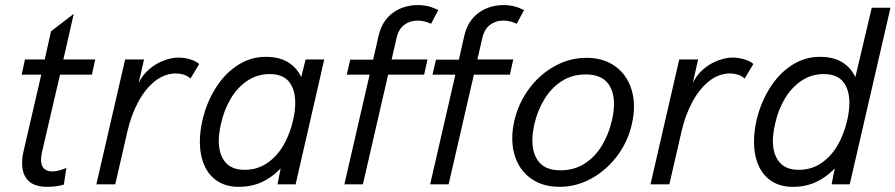

<svg xmlns="http://www.w3.org/2000/svg" viewBox="-20 -720 3498 750"><path d="M66.4 -82Q66.4 -106.9 72.8 -132.8L141.1 -428.2H64.5L77.6 -487.8H154.8L179.2 -597.7L268.1 -666L227.5 -487.8H352.1L338.9 -428.2H214.4L144 -125.5Q140.1 -107.4 140.1 -96.2Q140.1 -72.8 151.9 -61.5Q163.6 -50.3 184.1 -50.3Q207.5 -50.3 239.3 -64L229.5 1Q220.2 4.4 202.1 7.1Q184.1 9.8 165 9.8Q114.3 9.8 90.3 -14.4Q66.4 -38.6 66.4 -82Z M468.8 -487.8H542.5L522 -396.5Q536.6 -427.2 563 -449.7Q589.4 -472.2 619.9 -483.6Q650.4 -495.1 678.2 -495.1Q699.2 -495.1 722.4 -488.3Q745.6 -481.4 758.3 -470.2L724.1 -413.1Q712.9 -423.8 697.5 -428.5Q682.1 -433.1 667.5 -433.1Q623.5 -433.1 585.4 -403.1Q547.4 -373 519.5 -321Q491.7 -269 477.1 -204.1L430.2 0H356.4Z M1246.6 -487.8 1134.8 0H1064L1076.2 -62Q1043 -27.3 1002.9 -8.8Q962.9 9.8 912.6 9.8Q863.3 9.8 829.1 -12.7Q794.9 -35.2 777.8 -75Q760.7 -114.7 760.7 -166.5Q760.7 -207 771 -251Q787.1 -319.8 822.5 -376.2Q857.9 -432.6 908.4 -465.3Q959 -498 1018.1 -498Q1070.8 -498 1105 -477.1Q1139.2 -456.1 1156.7 -418.9L1173.8 -487.8ZM1133.3 -318.4Q1133.3 -370.1 1109.1 -400.4Q1085 -430.7 1033.2 -430.7Q984.9 -430.7 945.8 -404.3Q906.7 -377.9 880.9 -334Q855 -290 843.3 -236.8Q834.5 -198.2 834.5 -169.9Q834.5 -118.2 859.4 -87.4Q884.3 -56.6 935.5 -56.6Q984.9 -56.6 1023.4 -82.8Q1062 -108.9 1087.4 -152.8Q1112.8 -196.8 1125 -251Q1133.3 -287.1 1133.3 -318.4Z M1423.8 -428.2H1334.5L1348.1 -486.8H1437.5L1459 -581.1Q1472.7 -639.2 1514.4 -669.7Q1556.2 -700.2 1613.3 -700.2Q1655.3 -700.2 1691.9 -680.2L1663.6 -627Q1637.7 -639.6 1611.3 -639.6Q1581.1 -639.6 1558.8 -622.6Q1536.6 -605.5 1529.3 -572.3L1509.8 -487.8H1649.9L1636.7 -428.2H1496.1L1397.5 0H1325.2Z M1758.8 -428.2H1669.4L1683.1 -486.8H1772.5L1793.9 -581.1Q1807.6 -639.2 1849.4 -669.7Q1891.1 -700.2 1948.2 -700.2Q1990.2 -700.2 2026.9 -680.2L1998.5 -627Q1972.7 -639.6 1946.3 -639.6Q1916 -639.6 1893.8 -622.6Q1871.6 -605.5 1864.3 -572.3L1844.7 -487.8H1984.9L1971.7 -428.2H1831.1L1732.4 0H1660.2Z M1981 -180.7Q1981 -212.9 1989.3 -249Q2004.9 -316.4 2046.1 -372.6Q2087.4 -428.7 2146.2 -461.4Q2205.1 -494.1 2271 -494.1Q2328.1 -494.1 2370.1 -469.5Q2412.1 -444.8 2434.3 -401.4Q2456.5 -357.9 2456.5 -302.7Q2456.5 -271 2448.2 -234.9Q2433.1 -167.5 2391.4 -111.6Q2349.6 -55.7 2290.5 -22.9Q2231.4 9.8 2166 9.8Q2108.4 9.8 2066.7 -14.6Q2024.9 -39.1 2002.9 -82.3Q1981 -125.5 1981 -180.7ZM2370.1 -249Q2378.4 -283.7 2378.4 -314Q2378.4 -366.7 2351.8 -397.9Q2325.2 -429.2 2267.1 -429.2Q2214.4 -429.2 2173.6 -402.6Q2132.8 -376 2106.2 -332Q2079.6 -288.1 2067.4 -234.9Q2059.6 -199.7 2059.6 -170.9Q2059.6 -117.7 2086.2 -86.2Q2112.8 -54.7 2169.9 -54.7Q2223.1 -54.7 2264.2 -81.3Q2305.2 -107.9 2331.5 -151.9Q2357.9 -195.8 2370.1 -249Z M2633.3 -487.8H2707L2686.5 -396.5Q2701.2 -427.2 2727.5 -449.7Q2753.9 -472.2 2784.4 -483.6Q2814.9 -495.1 2842.8 -495.1Q2863.8 -495.1 2887 -488.3Q2910.2 -481.4 2922.9 -470.2L2888.7 -413.1Q2877.4 -423.8 2862.1 -428.5Q2846.7 -433.1 2832 -433.1Q2788.1 -433.1 2750 -403.1Q2711.9 -373 2684.1 -321Q2656.2 -269 2641.6 -204.1L2594.7 0H2521Z M3458.5 -689.9 3299.3 0H3228.5L3240.7 -62Q3207.5 -27.3 3167.5 -8.8Q3127.4 9.8 3077.1 9.8Q3027.8 9.8 2993.7 -12.7Q2959.5 -35.2 2942.4 -75Q2925.3 -114.7 2925.3 -166.5Q2925.3 -207 2935.5 -251Q2951.7 -319.8 2987.1 -376.2Q3022.5 -432.6 3073 -465.3Q3123.5 -498 3182.6 -498Q3235.4 -498 3269.5 -477.1Q3303.7 -456.1 3321.3 -418.9L3385.3 -689.9ZM3297.9 -318.4Q3297.9 -370.1 3273.7 -400.4Q3249.5 -430.7 3197.8 -430.7Q3149.4 -430.7 3110.4 -404.3Q3071.3 -377.9 3045.4 -334Q3019.5 -290 3007.8 -236.8Q2999 -198.2 2999 -169.9Q2999 -118.2 3023.9 -87.4Q3048.8 -56.6 3100.1 -56.6Q3149.4 -56.6 3188 -82.8Q3226.6 -108.9 3252 -152.8Q3277.3 -196.8 3289.6 -251Q3297.9 -287.1 3297.9 -318.4Z"/></svg>

Font: Acari Sans
Style: Italic
Weight: 400
Italic angle: -13°
Designer: Alfredo Marco Pradil and Stefan Peev
Foundry: Hanken Design Co.
Version: Version 1.045;January 11, 2019;FontCreator 11.5.0.2425 64-bi